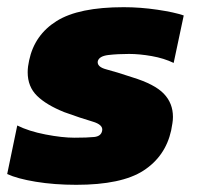

<svg xmlns="http://www.w3.org/2000/svg" viewBox="-41 -504 548 534"><path d="M171 10Q110 10 58.5 1.5Q7 -7 -21 -20L7 -155Q39 -139 85.5 -130Q132 -121 166 -121Q202 -121 221 -123Q240 -125 243 -140Q247 -157 216 -166Q185 -175 138 -192Q88 -212 62 -237.5Q36 -263 36 -303Q36 -311 37 -319Q38 -327 40 -336Q55 -407 116.5 -445.5Q178 -484 303 -484Q349 -484 396.5 -477Q444 -470 470 -461L442 -329Q415 -342 381 -348Q347 -354 318 -354Q286 -354 260.5 -351Q235 -348 231 -334Q228 -318 255 -311Q282 -304 327 -289Q389 -270 414.5 -243.5Q440 -217 440 -179Q440 -170 438.5 -161Q437 -152 435 -141Q419 -69 358 -29.5Q297 10 171 10Z"/></svg>

Font: Kanit
Style: Bold Italic
Weight: 700
Italic angle: -12°
Designer: Katatrad Team
Foundry: CadsonDemak
Version: Version 2.000; ttfautohint (v1.8.3)